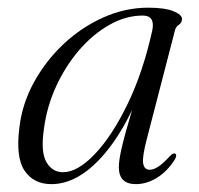

<svg xmlns="http://www.w3.org/2000/svg" viewBox="-20 -471 518 500"><path d="M363 -111.5Q350 -62.5 352.8 -45.8Q355.5 -29 369.5 -29Q380 -29 392 -36.8Q404 -44.5 422.5 -64.5Q431 -73.5 436 -71Q442 -68 435.5 -56Q416 -25 389 -8.2Q362 8.5 334 8.5Q289.5 8.5 289.5 -35.5Q289.5 -53.5 296.8 -85.5Q304 -117.5 324 -184.5Q280.5 -94 226 -42.8Q171.5 8.5 113.5 8.5Q68 8.5 44.2 -26.2Q20.5 -61 30.5 -139Q37.5 -200 68 -256Q98.5 -312 145.2 -356Q192 -400 249 -425.5Q306 -451 366 -451Q409 -451 431.8 -441.8Q454.5 -432.5 454 -421Q453.5 -411.5 445.5 -406.2Q437.5 -401 435.5 -391.5ZM94.5 -136Q85.5 -75.5 100.8 -49Q116 -22.5 144 -22.5Q182 -22.5 227 -69.8Q272 -117 312.2 -200Q352.5 -283 376.5 -391.5Q384.5 -430.5 352 -430.5Q307.5 -430.5 264.8 -406.2Q222 -382 186.2 -340.5Q150.5 -299 126.2 -246.2Q102 -193.5 94.5 -136Z"/></svg>

Font: Fraunces 72pt S000 Light
Style: Italic
Weight: 300
Italic angle: -16°
Version: Version 1.000; ttfautohint (v1.8.3)